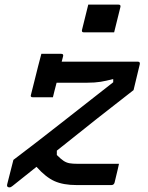

<svg xmlns="http://www.w3.org/2000/svg" viewBox="-20 -801 640 831"><path d="M159 -568H245Q256 -568 253 -557Q251 -547 247 -534H577Q587 -534 585 -523L558 -411Q487 -356 402.5 -289.5Q318 -223 226 -149V-130Q243 -113 255 -105Q267 -97 280.5 -94.5Q294 -92 317 -92H495Q494 -86 489.5 -67.5Q485 -49 481 -32Q477 -15 476 -11Q473 0 462 0H312Q254 0 216 -17Q178 -34 138 -79Q112 -58 86 -37.5Q60 -17 34 4Q27 10 21 10Q8 10 11 -3L38 -109Q136 -183 243.5 -267.5Q351 -352 470 -445V-459Q440 -451 415.5 -447Q391 -443 357 -443H225Q220 -425 216 -408.5Q212 -392 209 -380H122Q110 -380 114 -391Q120 -414 128 -446.5Q136 -479 144.5 -512.5Q153 -546 159 -568ZM362 -781H493Q504 -781 501 -770L474 -661H343Q332 -661 335 -672Z"/></svg>

Font: Recursive Mn Lnr St Med
Style: Italic
Weight: 500
Italic angle: -15°
Monospace: yes
Version: Version 1.079;hotconv 1.0.112;makeotfexe 2.5.65598; ttfautoh